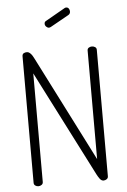

<svg xmlns="http://www.w3.org/2000/svg" viewBox="-62 -998 688 1043"><g transform="rotate(-5 282.0 -477.0)"><path d="M105 0Q95 0 87.5 -5.5Q80 -11 80 -21V-710Q80 -722 87.5 -726.5Q95 -731 105 -731Q114 -731 121.5 -724.5Q129 -718 135 -708.5Q141 -699 145 -690L435 -119V-711Q435 -721 442.5 -726Q450 -731 460 -731Q469 -731 477 -726Q485 -721 485 -711V-21Q485 -11 477 -5.5Q469 0 460 0Q448 0 439 -12.5Q430 -25 424 -37L130 -613V-21Q130 -11 122 -5.5Q114 0 105 0ZM237 -853Q229 -853 222 -860Q215 -867 215 -876Q215 -887 224 -891L331 -952Q335 -954 339 -954Q348 -954 353 -947Q358 -940 358 -931Q358 -918 347 -912L247 -856Q245 -855 242 -854Q239 -853 237 -853Z"/></g></svg>

Font: Dosis Light
Style: Regular
Weight: 300
Designer: EdgarTolentino, PabloImpallari, IginoMarini
Foundry: EdgarTolentino, PabloImpallari, IginoMarini
Version: Version 3.001; ttfautohint (v1.8.2)